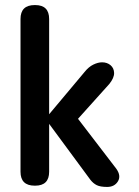

<svg xmlns="http://www.w3.org/2000/svg" viewBox="-20 -733 547 758"><path d="M117 0Q61 0 61 -55V-658Q61 -713 117 -713H119Q174 -713 174 -658V-282L314 -449Q330 -469 348.5 -478Q367 -487 383 -487Q403 -487 416.5 -475.5Q430 -464 430.5 -445Q431 -426 412 -402L288 -264L439 -67Q459 -39 445.5 -17Q432 5 403 5Q376 5 362 -2Q348 -9 337 -23L174 -244V-55Q174 0 119 0Z"/></svg>

Font: Zen Maru Gothic
Style: Bold
Weight: 700
Designer: Yoshimichi Ohira
Foundry: Positype
Version: Version 1.001